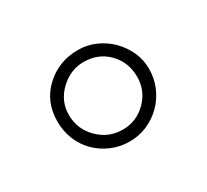

<svg xmlns="http://www.w3.org/2000/svg" viewBox="-59 -757 391 363"><g transform="rotate(-30 136.5 -575.5)"><path d="M237 -577Q237 -556 229 -537.5Q221 -519 207.5 -505.5Q194 -492 176 -484Q158 -476 137 -476Q116 -476 97.5 -484Q79 -492 65.5 -505.5Q52 -519 44.5 -537.5Q37 -556 37 -577Q37 -620 66.5 -647.5Q96 -675 138 -675Q158 -675 176 -667Q194 -659 207.5 -645.5Q221 -632 229 -614.5Q237 -597 237 -577ZM210 -575Q210 -607 189 -628.5Q168 -650 136 -650Q107 -650 84.5 -628.5Q62 -607 62 -577Q62 -546 84 -524Q106 -502 137 -502Q167 -502 188.5 -523.5Q210 -545 210 -575Z"/></g></svg>

Font: Germanica
Style: Regular
Weight: 400
Designer: Peter Wiegel
Foundry: Peter Wiegel